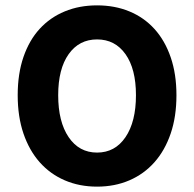

<svg xmlns="http://www.w3.org/2000/svg" viewBox="-20 -684 724 716"><path d="M342 12Q276 12 221.5 -11.5Q167 -35 128 -79Q89 -123 67.5 -186Q46 -249 46 -329Q46 -409 67.5 -471.5Q89 -534 128 -576.5Q167 -619 221.5 -641.5Q276 -664 342 -664Q408 -664 462.5 -641.5Q517 -619 556 -576Q595 -533 616.5 -470.5Q638 -408 638 -329Q638 -249 616.5 -186Q595 -123 556 -79Q517 -35 462.5 -11.5Q408 12 342 12ZM342 -115Q409 -115 448 -172.5Q487 -230 487 -329Q487 -427 448 -482Q409 -537 342 -537Q275 -537 236 -482Q197 -427 197 -329Q197 -230 236 -172.5Q275 -115 342 -115Z"/></svg>

Font: Font
Style: ¶
Weight: 700
Designer: Paul D. Hunt
Foundry: Adobe Systems Incorporated
Version: Version 3.000